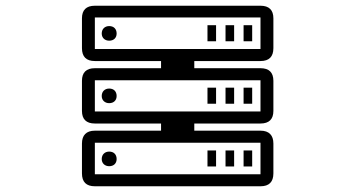

<svg xmlns="http://www.w3.org/2000/svg" viewBox="-20 -635 1240 670"><path d="M311 -137H889V-27H311ZM311 -355H889V-246H311ZM311 -574H889V-464H311ZM335 -80C335 -65 346 -55 361 -55C377 -55 387 -65 387 -80C387 -96 377 -106 361 -106C346 -106 335 -96 335 -80ZM704 -54H734V-110H704ZM767 -54H797V-110H767ZM830 -54H860V-110H830ZM335 -300C335 -285 346 -275 361 -275C377 -275 387 -285 387 -300C387 -316 377 -326 361 -326C346 -326 335 -316 335 -300ZM266 -467C266 -437 281 -422 311 -422H542V-397H311C281 -397 266 -382 266 -353V-248C266 -219 281 -204 311 -204H542V-179H311C281 -179 266 -163 266 -134V-30C266 0 281 15 311 15H889C919 15 934 0 934 -30V-134C934 -163 919 -179 889 -179H658V-204H889C919 -204 934 -219 934 -248V-353C934 -382 919 -397 889 -397H658V-422H889C919 -422 934 -437 934 -467V-571C934 -600 919 -615 889 -615H311C281 -615 266 -600 266 -571ZM704 -273H734V-329H704ZM767 -273H797V-329H767ZM830 -273H860V-329H830ZM335 -518C335 -503 346 -493 361 -493C377 -493 387 -503 387 -518C387 -534 377 -544 361 -544C346 -544 335 -534 335 -518ZM704 -491H734V-547H704ZM767 -491H797V-547H767ZM830 -491H860V-547H830Z"/></svg>

Font: CryptoKit 1.4
Style: Regular
Weight: 400
Monospace: yes
Designer: Oceane Juvin
Foundry: http://www.head-geneve.ch
Version: Version 1.000